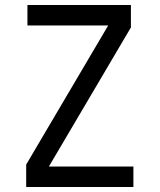

<svg xmlns="http://www.w3.org/2000/svg" viewBox="-20 -750 640 770"><path d="M85 0V-90L414 -648H90V-730H505V-640L176 -82H515V0Z"/></svg>

Font: JetBrainsMono Nerd Font Mono
Style: Regular
Weight: 400
Monospace: yes
Designer: Philipp Nurullin, Konstantin Bulenkov
Foundry: JetBrains
Version: Version 2.304; ttfautohint (v1.8.4.7-5d5b);Nerd Fonts 2.3.0